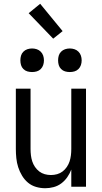

<svg xmlns="http://www.w3.org/2000/svg" viewBox="-20 -990 540 1018"><path d="M220 8Q195 8 171 1Q147 -6 128.5 -21.5Q110 -37 97 -58.5Q84 -80 76.5 -103.5Q69 -127 66.5 -151.5Q64 -176 64 -200V-520H142V-200Q142 -183 144 -166.5Q146 -150 151 -134.5Q156 -119 165.5 -105Q175 -91 188 -81Q201 -71 217 -66.5Q233 -62 250 -62Q267 -62 283 -66.5Q299 -71 312 -81Q325 -91 334.5 -105Q344 -119 349 -134.5Q354 -150 356 -166.5Q358 -183 358 -200V-520H436V0H358V-91Q350 -70 337 -51Q324 -32 305.5 -18Q287 -4 264.5 2Q242 8 220 8ZM350 -608Q337 -608 325 -611.5Q313 -615 304 -624Q295 -633 291.5 -645Q288 -657 288 -670Q288 -683 291.5 -695Q295 -707 304 -716Q313 -725 325 -729Q337 -733 350 -733Q363 -733 375 -729Q387 -725 396 -716Q405 -707 409 -695Q413 -683 413 -670Q413 -657 409 -645Q405 -633 396 -624Q387 -615 375 -611.5Q363 -608 350 -608ZM150 -608Q137 -608 125 -611.5Q113 -615 104 -624Q95 -633 91.5 -645Q88 -657 88 -670Q88 -683 91.5 -695Q95 -707 104 -716Q113 -725 125 -729Q137 -733 150 -733Q163 -733 175 -729Q187 -725 196 -716Q205 -707 209 -695Q213 -683 213 -670Q213 -657 209 -645Q205 -633 196 -624Q187 -615 175 -611.5Q163 -608 150 -608ZM262 -785 132 -920 193 -970 312 -825Z"/></svg>

Font: Iosevka Curly
Style: Regular
Weight: 400
Monospace: yes
Designer: Belleve Invis
Foundry: Belleve Invis
Version: Version 22.1.2; ttfautohint (v1.8.4)